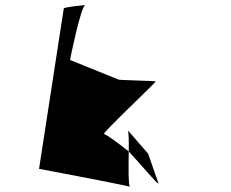

<svg xmlns="http://www.w3.org/2000/svg" viewBox="-20 -742 917 762"><path d="M135 -72C135 -72 464 -10 495 -1C489 -10 490 -81 491 -141C444 -178 400 -210 393 -210C381 -210 599 -415 598 -419C596 -421 451 -424 451 -426L258 -504C259 -512 300 -712 318 -722C302 -720 234 -714 233 -708ZM318 -722H319ZM488 -224C490 -221 492 -184 491 -141C545 -83 605 -9 609 -14L568 -132ZM495 -1C496 0 496 0 497 0Z"/></svg>

Font: Ampere
Style: SuExtIta
Weight: 400
Version: Version 1